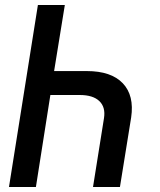

<svg xmlns="http://www.w3.org/2000/svg" viewBox="-20 -750 640 770"><path d="M240 -730 197 -465H328Q426 -465 472.5 -416Q519 -367 506 -279L461 0H353L397 -276Q404 -320 378.5 -344.5Q353 -369 300 -369H182L124 0H16L132 -730Z"/></svg>

Font: JetBrains Mono NL SemiBold
Style: Italic
Weight: 600
Italic angle: -9°
Monospace: yes
Designer: Philipp Nurullin, Konstantin Bulenkov
Foundry: JetBrains
Version: Version 2.305; ttfautohint (v1.8.4.7-5d5b)